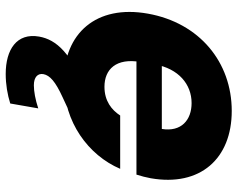

<svg xmlns="http://www.w3.org/2000/svg" viewBox="-98 -508 812 656"><g transform="rotate(90 308.0 -180.0)"><path d="M169.4 -240.2H576.6C582 -256.5 586 -273.5 589 -288.9C618.6 -457.9 522.3 -565.8 359 -565.8C192.8 -565.8 58.1 -455.9 26.6 -279.2C-4.9 -102.5 94.1 7.9 257.9 7.9C396.6 7.9 510.4 -75.9 556.8 -184.6H374.6C355.6 -155.3 324.9 -130.9 276.5 -130.9C217.1 -130.9 177.1 -170.6 191.9 -254.7L200 -303.5C214.7 -384.2 267.9 -428.6 332.2 -428.6C389.8 -428.6 431.4 -393.6 420.6 -326.9H185.4ZM296.6 -71C160.7 -17.4 115.6 33.2 105 92.2C91.5 169 149.6 206.5 232.7 206.5C268.6 206.5 303.3 200.5 333.6 191L350.3 95.3C320 105.3 292.4 110.3 271.3 110.3C243.6 110.3 229.8 97.1 233.3 77.5C237.7 55.6 258.4 36.7 312.3 12.1L361.6 -10.8L339.4 -87.8Z"/></g></svg>

Font: Poppins Devanagari Thin
Style: Italic
Weight: 100
Italic angle: -10°
Designer: Ninad Kale (Devanagari), Jonny Pinhorn (Latin)
Foundry: Indian Type Foundry
Version: 4.005